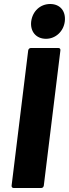

<svg xmlns="http://www.w3.org/2000/svg" viewBox="-20 -940 345 960"><path d="M210 -746C258 -746 298 -783 304 -833C310 -885 280 -920 231 -920C182 -920 143 -885 136 -833C130 -783 160 -746 210 -746ZM48 0H186C193 0 198 -5 199 -12L282 -688C283 -695 279 -700 272 -700H134C128 -700 122 -695 121 -688L38 -12C37 -5 42 0 48 0Z"/></svg>

Font: Barlow ExtraBold
Style: Italic
Weight: 800
Italic angle: -7°
Designer: Jeremy Tribby
Foundry: Tribby Type
Version: Version 1.422;hotconv 1.0.109;makeotfexe 2.5.65596